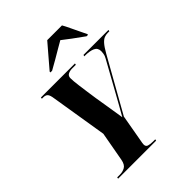

<svg xmlns="http://www.w3.org/2000/svg" viewBox="-259 -1084 1224 1224"><g transform="rotate(-45 353.5 -472.0)"><path d="M80 0 82 -10H106Q131 -10 152 -21.5Q173 -33 180 -70L216 -269L154 -651Q150 -681 140.5 -692.5Q131 -704 108 -704H97L98 -714H405L403 -704H370Q349 -704 333.5 -696Q318 -688 318 -668Q318 -653 319.5 -637.5Q321 -622 324 -598Q327 -574 333 -532L343 -463Q349 -422 357.5 -374.5Q366 -327 376 -258Q394 -290 413 -323Q432 -356 452 -393L565 -597Q575 -614 577 -629Q579 -644 579 -651Q579 -681 553.5 -692.5Q528 -704 484 -704H479L482 -714H707L705 -704H690Q675 -704 660 -698.5Q645 -693 628.5 -674.5Q612 -656 590 -617L386 -254L354 -73Q352 -61 350.5 -54Q349 -47 349 -39Q349 -20 364.5 -15Q380 -10 405 -10H425L423 0ZM254 -791Q285 -826 319 -867Q353 -908 385 -944H518Q529 -925 543 -895Q557 -865 571 -836.5Q585 -808 593 -791V-784H580Q493 -846 444 -885Q424 -874 394 -856Q364 -838 331 -819Q298 -800 269 -784H254Z"/></g></svg>

Font: Noto Serif Display ExtraCondensed Black
Style: Italic
Weight: 900
Width: 2
Italic angle: -12°
Designer: Monotype Design Team
Foundry: Monotype Imaging Inc.
Version: Version 2.009